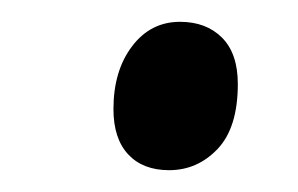

<svg xmlns="http://www.w3.org/2000/svg" viewBox="-20 -444 273 176"><path d="M84 -344Q84 -379 101 -401.5Q118 -424 145 -424Q169 -424 183.5 -409.5Q198 -395 198 -367Q198 -327 179.5 -307.5Q161 -288 135 -288Q111 -288 97.5 -302.5Q84 -317 84 -344Z"/></svg>

Font: Noto Serif Cond
Style: Italic
Weight: 400
Width: 3
Italic angle: -12°
Designer: Monotype Design Team
Foundry: Monotype Imaging Inc.
Version: Version 1.001